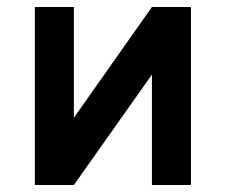

<svg xmlns="http://www.w3.org/2000/svg" viewBox="-20 -531 648 551"><path d="M80 0V-511H192V-193L416 -511H528V0H416V-317L192 0Z"/></svg>

Font: Overpass SemiBold
Style: Regular
Weight: 600
Designer: Delve Withrington, Dave Bailey, Thomas Jockin
Foundry: Delve Fonts LLC
Version: Version 4.000